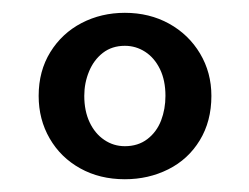

<svg xmlns="http://www.w3.org/2000/svg" viewBox="-20 -660 387 298"><path d="M40 -511.2Q40 -549.8 58.1 -579.1Q76.2 -608.4 106.7 -624.3Q137.2 -640.1 173.8 -640.1Q211.9 -640.1 242.4 -623.3Q272.9 -606.4 290.5 -576.9Q308.1 -547.4 308.1 -511.2Q308.1 -471.7 290 -442.1Q272 -412.6 241.2 -397.2Q210.4 -381.8 173.8 -381.8Q134.8 -381.8 104.5 -398.7Q74.2 -415.5 57.1 -445.1Q40 -474.6 40 -511.2ZM236.8 -511.2Q236.8 -535.2 228.3 -552.7Q219.7 -570.3 205.3 -579.6Q190.9 -588.9 173.8 -588.9Q153.8 -588.9 139.6 -577.9Q125.5 -566.9 118.2 -549.1Q110.8 -531.2 110.8 -511.2Q110.8 -487.8 119.1 -470.2Q127.4 -452.6 141.8 -442.9Q156.2 -433.1 173.8 -433.1Q194.3 -433.1 208.7 -444.1Q223.1 -455.1 230 -472.9Q236.8 -490.7 236.8 -511.2Z"/></svg>

Font: Junicode Two Beta VF
Style: Regular
Weight: 400
Designer: Peter S. Baker
Foundry: Briery Creek Software
Version: Version 1.031 beta; ttfautohint (v1.8.1.43-b0c9)